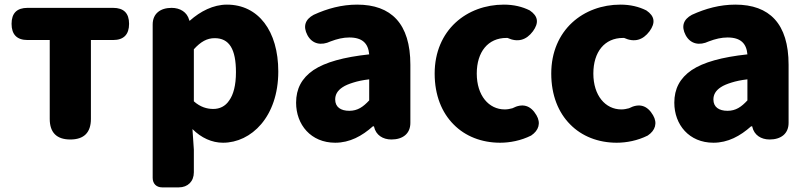

<svg xmlns="http://www.w3.org/2000/svg" viewBox="-20 -603 3494 830"><path d="M195 -215V-89C195 -30 225 0 284 0C343 0 373 -30 373 -89V-430H469C515 -430 538 -454 538 -500C538 -546 515 -569 469 -569H284H99C53 -569 30 -546 30 -500C30 -454 53 -430 99 -430H195Z M640 -181V166C640 191 656 207 681 207H729H753C792 207 818 181 818 142V44L812 -45C850 -7 896 14 944 14C1066 14 1183 -98 1183 -294C1183 -469 1097 -583 961 -583C902 -583 846 -554 801 -514H798V-516C789 -551 758 -569 722 -569C674 -569 640 -545 640 -497ZM971 -169C954 -143 929 -132 902 -132C875 -132 846 -140 818 -165V-277V-390C848 -423 875 -438 908 -438C971 -438 1000 -391 1000 -291C1000 -234 989 -194 971 -169Z M1335 -300C1284 -265 1260 -219 1260 -159C1260 -64 1324 14 1429 14C1492 14 1545 -15 1592 -57H1597V-55C1605 -19 1635 0 1672 0C1720 0 1754 -24 1754 -72V-161V-323C1754 -501 1671 -583 1524 -583C1457 -583 1395 -566 1336 -539C1299 -519 1289 -489 1309 -451C1330 -412 1369 -405 1409 -424C1438 -435 1464 -441 1490 -441C1548 -441 1572 -414 1576 -368C1465 -356 1386 -334 1335 -300ZM1507 -246C1526 -252 1549 -257 1576 -260V-169C1550 -141 1526 -124 1490 -124C1453 -124 1429 -140 1429 -173C1429 -193 1438 -211 1461 -226C1473 -234 1488 -240 1507 -246Z M1941 -65C1991 -14 2062 14 2142 14C2184 14 2232 5 2276 -17C2309 -39 2319 -71 2299 -105C2274 -148 2239 -158 2195 -135C2184 -132 2173 -130 2162 -130C2093 -130 2041 -190 2041 -285C2041 -379 2090 -439 2169 -439C2171 -439 2172 -439 2174 -439C2218 -419 2255 -429 2284 -468C2310 -504 2307 -533 2270 -558C2238 -574 2201 -583 2158 -583C2079 -583 2004 -556 1949 -505C1894 -454 1859 -379 1859 -285C1859 -191 1890 -116 1941 -65Z M2445 -65C2495 -14 2566 14 2646 14C2688 14 2736 5 2780 -17C2813 -39 2823 -71 2803 -105C2778 -148 2743 -158 2699 -135C2688 -132 2677 -130 2666 -130C2597 -130 2545 -190 2545 -285C2545 -379 2594 -439 2673 -439C2675 -439 2676 -439 2678 -439C2722 -419 2759 -429 2788 -468C2814 -504 2811 -533 2774 -558C2742 -574 2705 -583 2662 -583C2583 -583 2508 -556 2453 -505C2398 -454 2363 -379 2363 -285C2363 -191 2394 -116 2445 -65Z M2970 -300C2919 -265 2895 -219 2895 -159C2895 -64 2959 14 3064 14C3127 14 3180 -15 3227 -57H3232V-55C3240 -19 3270 0 3307 0C3355 0 3389 -24 3389 -72V-161V-323C3389 -501 3306 -583 3159 -583C3092 -583 3030 -566 2971 -539C2934 -519 2924 -489 2944 -451C2965 -412 3004 -405 3044 -424C3073 -435 3099 -441 3125 -441C3183 -441 3207 -414 3211 -368C3100 -356 3021 -334 2970 -300ZM3142 -246C3161 -252 3184 -257 3211 -260V-169C3185 -141 3161 -124 3125 -124C3088 -124 3064 -140 3064 -173C3064 -193 3073 -211 3096 -226C3108 -234 3123 -240 3142 -246Z"/></svg>

Font: GenSenRounded2 TW H
Style: Regular
Weight: 900
Version: Version 2.100;PS 2.1;hotconv 16.6.51;makeotf.lib2.5.65220 DE